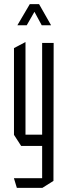

<svg xmlns="http://www.w3.org/2000/svg" viewBox="-20 -713 329 934"><path d="M185 201V-504H241L240 167L186 201ZM62 201 48 155V154H185V201ZM83 -3 48 -57V-58H185V-3ZM48 -58V-479L103 -508H104V-58ZM183 -590 130 -688 170 -693 228 -591V-590ZM65 -590V-591L125 -693H169L110 -590Z"/></svg>

Font: Foldit Thin Light
Style: Regular
Weight: 300
Version: Version 1.003